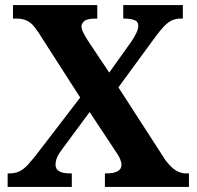

<svg xmlns="http://www.w3.org/2000/svg" viewBox="-20 -734 773 754"><path d="M10 0V-53H16Q40 -53 57 -61.5Q74 -70 88.5 -86Q103 -102 120 -123L295 -351L130 -608Q118 -626 107 -637.5Q96 -649 80.5 -655Q65 -661 44 -661H31V-714H362V-661H357Q323 -661 311.5 -651.5Q300 -642 300 -630Q300 -620 307 -606Q314 -592 326 -573L409 -449L496 -571Q505 -584 514 -601.5Q523 -619 523 -632Q523 -650 507 -655.5Q491 -661 468 -661H464V-714H698V-661H689Q670 -661 655 -654Q640 -647 625 -631.5Q610 -616 590 -589L445 -391L629 -106Q644 -86 657.5 -74.5Q671 -63 684 -58Q697 -53 709 -53H722V0H392V-53H397Q427 -53 442 -61.5Q457 -70 457 -86Q457 -97 451.5 -110Q446 -123 424 -155L332 -294L224 -148Q218 -140 211.5 -130Q205 -120 201.5 -109Q198 -98 198 -87Q198 -71 211.5 -62Q225 -53 258 -53H262V0Z"/></svg>

Font: Noto Serif Khmer
Style: Bold
Weight: 700
Version: Version 2.003